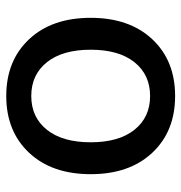

<svg xmlns="http://www.w3.org/2000/svg" viewBox="-3 -567 580 614"><g transform="rotate(-90 287.0 -260.0)"><path d="M105.5 -457Q174 -530 287 -530Q400 -530 468.5 -457Q537 -384 537 -260Q537 -136 468.5 -63Q400 10 287 10Q174 10 105.5 -63Q37 -136 37 -260Q37 -384 105.5 -457ZM179 -120Q219 -70 287 -70Q355 -70 395 -120Q435 -170 435 -260Q435 -350 395 -400Q355 -450 287 -450Q219 -450 179 -400Q139 -350 139 -260Q139 -170 179 -120Z"/></g></svg>

Font: Mplus 1p Medium
Style: Regular
Weight: 500
Version: Version 1.061